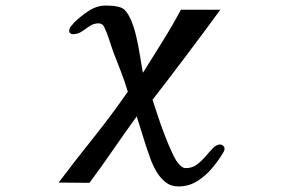

<svg xmlns="http://www.w3.org/2000/svg" viewBox="-20 -550 1040 691"><path d="M788 -15Q788 -21 783 -25.5Q778 -30 772 -30Q759 -30 746.5 -17Q734 -4 720 12.5Q706 29 689 42Q672 55 649 55Q642 55 637 52Q632 49 627 44Q615 33 600.5 2Q586 -29 571.5 -67Q557 -105 546 -139Q535 -173 529 -191Q591 -271 652 -352Q713 -433 773 -515H631Q600 -457 565 -401Q530 -345 495 -289H494Q489 -317 483.5 -351.5Q478 -386 470 -420Q462 -454 451 -479Q435 -515 416 -522.5Q397 -530 360 -530Q328 -530 298 -510Q268 -490 246 -468Q240 -461 234.5 -454Q229 -447 229 -437Q229 -433 233.5 -430Q238 -427 241 -427Q260 -427 274 -436.5Q288 -446 302.5 -456Q317 -466 335 -466Q348 -466 355 -453Q364 -435 372 -410Q380 -385 387 -365Q401 -329 415 -293Q429 -257 440 -220Q381 -135 317 -55Q253 25 191 107L302 108Q346 49 387.5 -11.5Q429 -72 472 -131Q480 -106 488 -80.5Q496 -55 504 -29Q511 -8 520 17.5Q529 43 542.5 66.5Q556 90 575.5 105.5Q595 121 622 121Q659 121 689 102.5Q719 84 743 55.5Q767 27 784 -2Q786 -5 787 -8Q788 -11 788 -15Z"/></svg>

Font: UoqMunThenKhung
Style: Regular
Weight: 400
Designer: Font-Kai, 金井和夫, 宇文滿月
Foundry: Kazuo Kanai, Moonlit Owen
Version: Version 1.197